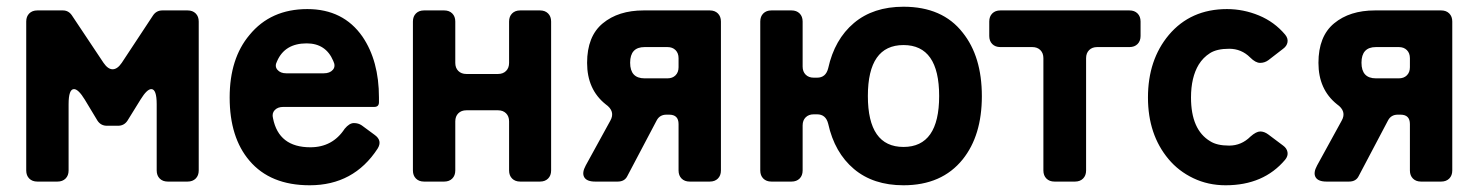

<svg xmlns="http://www.w3.org/2000/svg" viewBox="-20 -540 4398 571"><path d="M58 -33V-476Q58 -491 67 -500Q76 -509 91 -509H167Q184 -509 194 -494L288 -353Q301 -334 315 -334Q329 -334 342 -353L435 -494Q445 -509 463 -509H538Q553 -509 562 -500Q571 -491 571 -476V-33Q571 -18 562 -9Q553 0 538 0H479Q464 0 455 -9Q446 -18 446 -33V-230Q446 -275 430 -275Q417 -275 398 -244L359 -181Q349 -166 331 -166H298Q280 -166 270 -181L232 -244Q213 -275 200 -275Q184 -275 184 -230V-33Q184 -18 175 -9Q166 0 151 0H91Q76 0 67 -9Q58 -18 58 -33Z M901 11Q784 11 722 -62Q663 -131 663 -250Q663 -366 722 -436Q785 -513 894 -513Q1001 -513 1058 -431Q1107 -359 1107 -250V-236Q1107 -222 1093 -222H822Q806 -222 797 -212.5Q788 -203 792 -188Q809 -102 903 -102Q969 -102 1005 -157Q1019 -174 1032.5 -174Q1046 -174 1056 -167L1094 -139Q1118 -122 1103 -98Q1032 11 901 11ZM831 -322H943Q961 -322 970 -332.5Q979 -343 971 -359Q949 -411 892 -411Q827 -411 804 -358Q796 -343 805 -332.5Q814 -322 831 -322Z M1208 -33V-476Q1208 -491 1217 -500Q1226 -509 1241 -509H1301Q1316 -509 1325 -500Q1334 -491 1334 -476V-353Q1334 -338 1343 -329Q1352 -320 1367 -320H1461Q1476 -320 1485 -329Q1494 -338 1494 -353V-476Q1494 -491 1503 -500Q1512 -509 1527 -509H1586Q1601 -509 1610 -500Q1619 -491 1619 -476V-33Q1619 -18 1610 -9Q1601 0 1586 0H1527Q1512 0 1503 -9Q1494 -18 1494 -33V-179Q1494 -194 1485 -203Q1476 -212 1461 -212H1367Q1352 -212 1343 -203Q1334 -194 1334 -179V-33Q1334 -18 1325 -9Q1316 0 1301 0H1241Q1226 0 1217 -9Q1208 -18 1208 -33Z M1722 -48 1795 -181Q1811 -209 1781 -230Q1726 -274 1726 -353Q1726 -432 1772.5 -470.5Q1819 -509 1894 -509H2091Q2106 -509 2115 -500Q2124 -491 2124 -476V-33Q2124 -18 2115 -9Q2106 0 2091 0H2031Q2016 0 2007 -9Q1998 -18 1998 -33V-171Q1998 -199 1970 -199H1962Q1942 -199 1933 -182L1846 -17Q1838 0 1817 0H1750Q1725 0 1717.5 -13Q1710 -26 1722 -48ZM1897 -307H1965Q1980 -307 1989 -316Q1998 -325 1998 -340V-367Q1998 -382 1989 -391Q1980 -400 1965 -400H1897Q1854 -400 1854 -353.5Q1854 -307 1897 -307Z M2667 11Q2577 11 2519.5 -37.5Q2462 -86 2443 -172Q2436 -200 2410 -200H2400Q2385 -200 2376 -191Q2367 -182 2367 -167V-33Q2367 -18 2358 -9Q2349 0 2334 0H2274Q2259 0 2250 -9Q2241 -18 2241 -33V-476Q2241 -491 2250 -500Q2259 -509 2274 -509H2334Q2349 -509 2358 -500Q2367 -491 2367 -476V-342Q2367 -327 2376 -318Q2385 -309 2400 -309H2410Q2436 -309 2443 -337Q2462 -423 2519.5 -471.5Q2577 -520 2667 -520Q2783 -520 2843 -443Q2900 -372 2900 -254Q2900 -137 2843 -66Q2781 11 2667 11ZM2667 -103Q2773 -103 2773 -254.5Q2773 -406 2667 -406Q2561 -406 2561 -254.5Q2561 -103 2667 -103Z M3083 -33V-367Q3083 -382 3074 -391Q3065 -400 3050 -400H2955Q2940 -400 2931 -409Q2922 -418 2922 -433V-476Q2922 -491 2931 -500Q2940 -509 2955 -509H3339Q3354 -509 3363 -500Q3372 -491 3372 -476V-433Q3372 -418 3363 -409Q3354 -400 3339 -400H3243Q3228 -400 3219 -391Q3210 -382 3210 -367V-33Q3210 -18 3201 -9Q3192 0 3177 0H3116Q3101 0 3092 -9Q3083 -18 3083 -33Z M3802 -65Q3738 11 3625 11Q3573 11 3529 -10Q3485 -31 3455 -67Q3394 -140 3394 -250Q3394 -362 3456 -436Q3521 -513 3629 -513Q3678 -513 3724 -494Q3770 -475 3802 -437Q3811 -426 3809 -414.5Q3807 -403 3796 -395L3752 -361Q3741 -353 3727.5 -353Q3714 -353 3698 -369Q3672 -395 3635.5 -395Q3599 -395 3578.5 -382Q3558 -369 3545 -348Q3522 -310 3522 -250Q3522 -154 3579 -120Q3599 -107 3635.5 -107Q3672 -107 3699 -134Q3716 -149 3728 -149Q3740 -149 3752 -140L3796 -107Q3807 -99 3809 -87.5Q3811 -76 3802 -65Z M3897 -48 3970 -181Q3986 -209 3956 -230Q3901 -274 3901 -353Q3901 -432 3947.5 -470.5Q3994 -509 4069 -509H4266Q4281 -509 4290 -500Q4299 -491 4299 -476V-33Q4299 -18 4290 -9Q4281 0 4266 0H4206Q4191 0 4182 -9Q4173 -18 4173 -33V-171Q4173 -199 4145 -199H4137Q4117 -199 4108 -182L4021 -17Q4013 0 3992 0H3925Q3900 0 3892.5 -13Q3885 -26 3897 -48ZM4072 -307H4140Q4155 -307 4164 -316Q4173 -325 4173 -340V-367Q4173 -382 4164 -391Q4155 -400 4140 -400H4072Q4029 -400 4029 -353.5Q4029 -307 4072 -307Z"/></svg>

Font: Tsunagi Gothic Black
Style: Regular
Weight: 900
Designer: Yoshimichi Ohira
Foundry: Positype
Version: Version 1.001